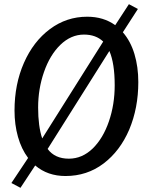

<svg xmlns="http://www.w3.org/2000/svg" viewBox="-20 -835 714 919"><path d="M78 64 34.5 41 114.5 -79Q82.5 -121.5 66 -180Q49.5 -238.5 49.5 -306Q49.5 -431.5 94.5 -534Q139.5 -636.5 219 -695.8Q298.5 -755 397.5 -755Q475.5 -755 531.5 -714.5L597 -815L640 -792L568 -680.5Q605 -638 623.5 -576.5Q642 -515 642 -442Q642 -318 598.5 -214.5Q554.5 -112 475.5 -52.2Q396.5 7.5 293.5 7.5Q251 7.5 214.8 -5Q178.5 -17.5 148.5 -43ZM309.5 -75.5Q373.5 -75.5 424 -124.5Q473.5 -173 501.2 -253.8Q529 -334.5 529 -427Q529 -532 503.5 -591L208 -122Q242.5 -75.5 309.5 -75.5ZM182 -172.5 474 -636Q439 -669.5 382 -669.5Q319.5 -669.5 268.5 -620Q218.5 -571 190.5 -490.2Q162.5 -409.5 162.5 -320.5Q162.5 -230.5 182 -172.5Z"/></svg>

Font: Koeln Type Sans
Style: Italic
Weight: 400
Italic angle: -7.5°
Designer: Eben Sorkin
Foundry: Eben Sorkin
Version: Version 2.001